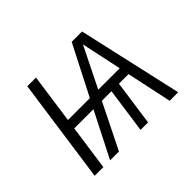

<svg xmlns="http://www.w3.org/2000/svg" viewBox="-114 -714 905 905"><g transform="rotate(-45 338.5 -261.5)"><path d="M520 -226H456L424 0H374L406 -226H342L230 0H171L286 -226H158L126 0H68L142 -523H200L165 -275H311L438 -523H507L625 0H568ZM510 -275 467 -477 367 -275Z"/></g></svg>

Font: Fira Sans Light
Style: Italic
Weight: 300
Italic angle: -8°
Designer: bBox Type GmbH & Carrois Corporate GbR & Edenspiekermann AG
Foundry: bBox Type GmbH & Carrois Corporate GbR & Edenspiekermann AG
Version: Version 4.301